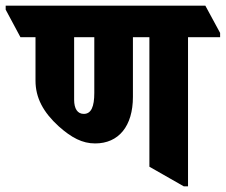

<svg xmlns="http://www.w3.org/2000/svg" viewBox="-88 -647 795 676"><path d="M247 -142C330 -142 380 -203 380 -306V-516H438V-60L559 9H574V-516H687V-531L635 -627H-68V-613L-16 -516H37V-363C37 -303 64 -252 119 -202C164 -162 202 -142 247 -142ZM173 -296V-516H244V-320C244 -271 233 -246 207 -246C185 -246 173 -264 173 -296Z"/></svg>

Font: Noto Serif Devanagari ExtraCondensed Black
Style: Regular
Weight: 900
Width: 2
Designer: Universal Thirst, Indian Type Foundry and the Monotype Design Team
Foundry: Monotype Imaging Inc.
Version: Version 2.004